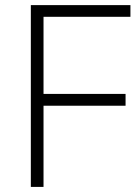

<svg xmlns="http://www.w3.org/2000/svg" viewBox="-20 -734 542 754"><path d="M101.1 0V-713.9H492.2V-668H150.9V-365.2H473.1V-318.8H150.9V0Z"/></svg>

Font: Open Sans Light
Style: Regular
Weight: 300
Foundry: Ascender Corporation
Version: Version 1.10